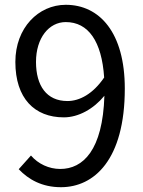

<svg xmlns="http://www.w3.org/2000/svg" viewBox="-20 -767 595 800"><path d="M130 -509C130 -609 184 -675 254 -675C348 -675 404 -595 414 -444C367 -375 311 -346 261 -346C174 -346 130 -410 130 -509ZM234 13C372 13 500 -101 500 -398C500 -631 395 -747 254 -747C140 -747 44 -651 44 -509C44 -357 124 -278 246 -278C307 -278 370 -313 415 -368C408 -141 326 -63 231 -63C184 -63 139 -84 109 -119L58 -62C99 -19 155 13 234 13Z"/></svg>

Font: Source Han Sans TC
Style: Regular
Weight: 400
Designer: Ryoko NISHIZUKA 西塚涼子 (kana, bopomofo & ideographs); Paul D. Hunt (Latin, Greek & Cyrillic); Sandoll Communications 산돌커뮤니
Foundry: Adobe
Version: Version 2.002;hotconv 1.0.116;makeotfexe 2.5.65601